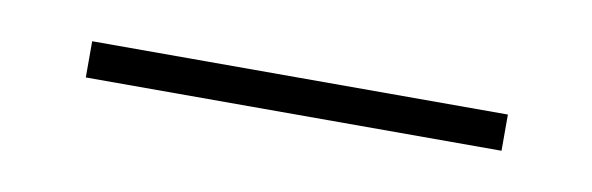

<svg xmlns="http://www.w3.org/2000/svg" viewBox="-23 -648 435 141"><g transform="rotate(10 195.0 -577.5)"><path d="M40 -591H350V-564H40Z"/></g></svg>

Font: Outfit Thin
Style: Regular
Weight: 100
Designer: Rodrigo Fuenzalida
Foundry: fragTYPE
Version: Version 1.100;gftools[0.9.27]